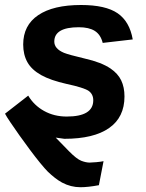

<svg xmlns="http://www.w3.org/2000/svg" viewBox="-20 -557 596 784"><path d="M488.3 -163.1Q488.3 -78.1 425.5 -34.2Q362.8 9.8 242.7 9.8Q233.9 8.8 225.1 7.3Q216.3 5.9 207.5 4.9L261.7 60.5Q293 92.3 312 99.6Q331.1 106.9 346.2 106.9Q354.5 106.9 373.3 105.2Q392.1 103.5 402.8 101.1L383.8 199.2Q339.4 207.5 308.6 207.5Q269 207.5 233.4 188.5Q218.3 180.2 203.9 168.9Q189.5 157.7 175.3 144Q163.6 132.3 144 108.4Q124.5 84.5 102.3 54.7Q80.1 24.9 59.1 -4.6Q38.1 -34.2 22.2 -57.9Q6.3 -81.5 0.5 -92.8L95.2 -166.5Q119.1 -126.5 160.2 -103.8Q201.2 -81.1 252.4 -81.1Q360.8 -81.1 360.8 -147.5Q360.8 -172.4 341.8 -186Q322.3 -199.2 251.5 -214.4Q186.5 -229 147.9 -250.5Q108.9 -272.5 91.8 -303.2Q74.7 -334 74.7 -375.5Q74.7 -453.6 136 -495.1Q197.3 -536.6 311 -536.6Q411.1 -536.6 460.2 -502.9Q509.3 -469.2 522 -396L399.4 -381.8Q391.1 -415.5 367.2 -430.7Q343.3 -445.8 301.8 -445.8Q201.7 -445.8 201.7 -387.2Q201.7 -357.9 241.2 -341.3Q260.3 -333.5 326.2 -317.9Q393.6 -302.7 431.2 -277.3Q461.4 -256.8 474.9 -228.8Q488.3 -200.7 488.3 -163.1Z"/></svg>

Font: Arimo
Style: Bold Italic
Weight: 700
Italic angle: -12°
Designer: Steve Matteson
Foundry: Monotype Imaging Inc.
Version: Version 1.33